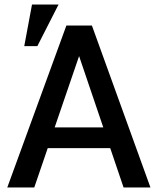

<svg xmlns="http://www.w3.org/2000/svg" viewBox="-20 -823 693 843"><path d="M433.5 -263.5 327.5 -576H327L220 -263.5ZM640.5 0H522.5L464 -172.5H189.5L130.5 0H12L271.5 -711H383.5ZM144 -620.5H86.5L120.5 -803H237Z"/></svg>

Font: Roberto Sans Medium
Style: Regular
Weight: 500
Designer: Google (font) & Cristiano Sobral (main changes)
Version: Version 1.000;October 12, 2021;FontCreator 14.0.0.2814 64-bi